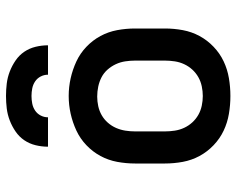

<svg xmlns="http://www.w3.org/2000/svg" viewBox="-94 -686 788 640"><g transform="rotate(-90 300.0 -366.0)"><path d="M300 8Q270 8 240.5 3Q211 -2 184.5 -14.5Q158 -27 136 -48Q114 -69 100 -95Q86 -121 80.5 -150.5Q75 -180 75 -210V-310Q75 -340 80.5 -369.5Q86 -399 100 -425Q114 -451 136 -472Q158 -493 185 -505.5Q212 -518 241 -524.5Q270 -531 300 -531Q330 -531 359 -524.5Q388 -518 415 -505.5Q442 -493 464 -472Q486 -451 500 -425Q514 -399 519.5 -369.5Q525 -340 525 -310V-210Q525 -180 519.5 -150.5Q514 -121 500 -95Q486 -69 464 -48Q442 -27 415.5 -14.5Q389 -2 359.5 3Q330 8 300 8ZM300 -84Q316 -84 332.5 -87.5Q349 -91 363 -99Q377 -107 388 -119Q399 -131 406 -146Q413 -161 415.5 -177.5Q418 -194 418 -210V-310Q418 -326 415.5 -342.5Q413 -359 406 -374Q399 -389 388 -401.5Q377 -414 362.5 -421.5Q348 -429 331.5 -432.5Q315 -436 298 -436Q282 -436 266 -432.5Q250 -429 236 -421Q222 -413 211 -400.5Q200 -388 193.5 -373Q187 -358 184.5 -342Q182 -326 182 -310V-210Q182 -194 184.5 -177.5Q187 -161 194 -146Q201 -131 212 -119Q223 -107 237 -99Q251 -91 267.5 -87.5Q284 -84 300 -84ZM131 -600Q131 -621 136 -641.5Q141 -662 152.5 -679Q164 -696 181.5 -708Q199 -720 218.5 -727.5Q238 -735 258.5 -737.5Q279 -740 300 -740Q321 -740 341.5 -737.5Q362 -735 381.5 -727.5Q401 -720 418.5 -708Q436 -696 447.5 -679Q459 -662 464 -641.5Q469 -621 469 -600H371Q371 -613 365 -624.5Q359 -636 348.5 -643Q338 -650 325.5 -652.5Q313 -655 300 -655Q287 -655 274.5 -652.5Q262 -650 251.5 -643Q241 -636 235 -624.5Q229 -613 229 -600Z"/></g></svg>

Font: Iosevka Custom SmBdEx
Style: Regular
Weight: 600
Width: 7
Monospace: yes
Designer: Belleve Invis
Foundry: Belleve Invis
Version: Version 11.2.4; ttfautohint (v1.8.4)